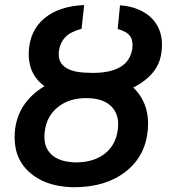

<svg xmlns="http://www.w3.org/2000/svg" viewBox="-20 -742 677 771"><path d="M351.6 -449.2Q497.1 -449.2 511.2 -546.4Q515.6 -578.6 502.2 -597.2Q488.8 -615.7 452.6 -625.5L461.9 -720.7Q544.4 -714.4 589.8 -668Q635.3 -621.6 629.9 -546.4Q626 -489.7 595 -452.1Q564 -414.6 515.1 -390.6Q582 -326.2 573.7 -222.2Q564.9 -115.7 484.9 -53Q404.8 9.8 277.3 9.8H269.5Q158.2 6.3 94.7 -53.5Q31.2 -113.3 39.6 -213.4Q49.8 -330.1 158.7 -396Q90.3 -445.3 95.7 -538.6Q101.1 -621.6 159.4 -669.4Q217.8 -717.3 317.9 -721.7L307.6 -626.5Q262.7 -614.3 242.2 -592.8Q221.7 -571.3 216.8 -538.6Q205.6 -459.5 314 -450.7ZM327.1 -348.1Q257.3 -348.1 212.2 -311.8Q167 -275.4 159.7 -213.4Q152.3 -158.2 182.1 -126Q211.9 -93.8 273.9 -90.3L283.7 -89.8Q356 -89.8 400.9 -125Q445.8 -160.2 453.1 -222.2Q460.4 -278.8 429.7 -312Q398.9 -345.2 337.9 -347.7Z"/></svg>

Font: Roboto Medium
Style: Italic
Weight: 500
Italic angle: -12°
Designer: Google
Version: Version 2.134; 2016